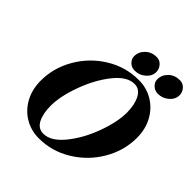

<svg xmlns="http://www.w3.org/2000/svg" viewBox="-226 -993 1162 1162"><g transform="rotate(45 355.0 -412.5)"><path d="M53 -242Q53 -351 109.5 -448.5Q166 -546 262 -605Q358 -664 470 -664Q537 -664 591.5 -631.5Q646 -599 678 -541Q710 -483 710 -408Q710 -299 653 -201.5Q596 -104 499.5 -45Q403 14 292 14Q225 14 170.5 -18.5Q116 -51 84.5 -109Q53 -167 53 -242ZM559 -473Q559 -540 536 -584.5Q513 -629 469 -629Q405 -629 343.5 -551.5Q282 -474 242.5 -366Q203 -258 203 -176Q203 -109 225 -67Q247 -25 291 -25Q355 -25 417.5 -101.5Q480 -178 519.5 -285Q559 -392 559 -473ZM348 -746Q348 -784 377 -811.5Q406 -839 449 -839Q475 -839 493 -819Q511 -799 511 -773Q511 -738 481.5 -712Q452 -686 412 -686Q385 -686 366.5 -704Q348 -722 348 -746ZM546 -745Q546 -784 574.5 -811.5Q603 -839 647 -839Q674 -839 692 -819Q710 -799 710 -773Q710 -738 680 -712Q650 -686 610 -686Q584 -686 565 -704Q546 -722 546 -745Z"/></g></svg>

Font: EB Garamond ExtraBold
Style: Italic
Weight: 800
Italic angle: -17.2°
Designer: Georg Duffner and Octavio Pardo
Foundry: Georg Duffner
Version: Version 1.000